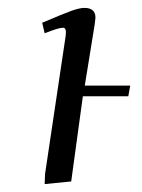

<svg xmlns="http://www.w3.org/2000/svg" viewBox="-20 -464 364 491"><path d="M87.9 -405.8Q142.6 -429.2 163.1 -436.5Q183.6 -443.8 195.8 -443.8Q224.1 -443.8 224.1 -418.9Q224.1 -415.5 222.2 -401.9L196.8 -245.1H313L308.1 -217.8H191.9L162.1 0L94.2 6.8L95.2 -19L147.9 -372.1Q150.9 -393.1 141.1 -393.1Q129.9 -393.1 94.2 -378.9Z"/></svg>

Font: Dehuti
Style: Italic
Weight: 400
Version: Version 1.2